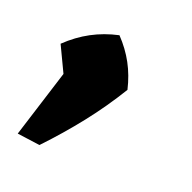

<svg xmlns="http://www.w3.org/2000/svg" viewBox="-64 -233 404 403"><g transform="rotate(20 138.0 -31.0)"><path d="M10 99 61 -63 195 -66Q167 -20 133.5 22.5Q100 65 61 106ZM79 -6 30 -109Q54 -132 81 -146.5Q108 -161 140 -168Q161 -146 174.5 -121Q188 -96 195 -66Z"/></g></svg>

Font: Piazzolla Thin ExtraBold
Style: Italic
Weight: 800
Italic angle: -11.3°
Version: Version 2.005